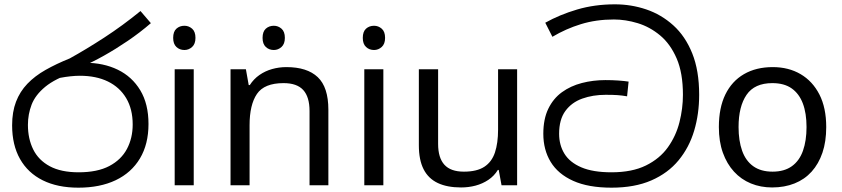

<svg xmlns="http://www.w3.org/2000/svg" viewBox="-20 -856 3891 887"><path d="M342 11Q246 11 177.5 -23Q109 -57 72.5 -121.5Q36 -186 36 -277Q36 -339 54 -386Q72 -433 106.5 -469Q141 -505 190.5 -533Q240 -561 302 -586Q378 -628 462.5 -683Q547 -738 629 -805L677 -749Q626 -705 570 -667Q514 -629 460.5 -599Q407 -569 362 -550L320 -521Q235 -493 189 -455Q143 -417 126 -372.5Q109 -328 109 -279Q109 -215 133.5 -165.5Q158 -116 210 -88Q262 -60 343 -60Q430 -60 485 -89Q540 -118 566.5 -168Q593 -218 593 -281Q593 -352 563 -402.5Q533 -453 478.5 -479.5Q424 -506 349 -506Q329 -506 305.5 -503.5Q282 -501 258.5 -496.5Q235 -492 214 -485L289 -555Q306 -562 326 -564Q346 -566 373 -566Q458 -566 524 -534Q590 -502 628 -439Q666 -376 666 -283Q666 -190 626.5 -124Q587 -58 514.5 -23.5Q442 11 342 11Z M875 -536V0H787V-536ZM832 -737Q852 -737 867.5 -723.5Q883 -710 883 -681Q883 -653 867.5 -639Q852 -625 832 -625Q810 -625 795 -639Q780 -653 780 -681Q780 -710 795 -723.5Q810 -737 832 -737Z M1245 -737Q1265 -737 1280.5 -723.5Q1296 -710 1296 -681Q1296 -653 1280.5 -639Q1265 -625 1245 -625Q1223 -625 1208 -639Q1193 -653 1193 -681Q1193 -710 1208 -723.5Q1223 -737 1245 -737ZM1303 -546Q1399 -546 1448 -499.5Q1497 -453 1497 -349V0H1410V-343Q1410 -408 1381 -440Q1352 -472 1290 -472Q1201 -472 1167 -422Q1133 -372 1133 -278V0H1045V-536H1116L1129 -463H1134Q1152 -491 1178.5 -509.5Q1205 -528 1237 -537Q1269 -546 1303 -546Z M1751 -536V0H1663V-536ZM1708 -737Q1728 -737 1743.5 -723.5Q1759 -710 1759 -681Q1759 -653 1743.5 -639Q1728 -625 1708 -625Q1686 -625 1671 -639Q1656 -653 1656 -681Q1656 -710 1671 -723.5Q1686 -737 1708 -737Z M2369 -536V0H2297L2284 -71H2280Q2263 -43 2236 -25Q2209 -7 2177 1.5Q2145 10 2110 10Q2046 10 2002.5 -10.5Q1959 -31 1937 -74Q1915 -117 1915 -185V-536H2004V-191Q2004 -127 2033 -95Q2062 -63 2123 -63Q2183 -63 2217.5 -85.5Q2252 -108 2266.5 -151.5Q2281 -195 2281 -257V-536Z M2805 11Q2698 11 2628 -20.5Q2558 -52 2524 -108Q2490 -164 2490 -238Q2490 -306 2513 -353.5Q2536 -401 2576 -430Q2616 -459 2668 -472.5Q2720 -486 2777 -486Q2809 -486 2837 -484Q2865 -482 2884 -479L2877 -411Q2854 -415 2833.5 -416.5Q2813 -418 2778 -418Q2719 -418 2670 -400.5Q2621 -383 2592 -343.5Q2563 -304 2563 -238Q2563 -186 2587.5 -146Q2612 -106 2665.5 -83Q2719 -60 2805 -60Q2900 -60 2964 -91.5Q3028 -123 3065.5 -175.5Q3103 -228 3119 -291.5Q3135 -355 3135 -418Q3135 -519 3106 -586Q3077 -653 3029.5 -692.5Q2982 -732 2926 -749Q2870 -766 2816 -766Q2734 -766 2664 -744.5Q2594 -723 2532 -686L2499 -751Q2565 -788 2646 -812Q2727 -836 2821 -836Q2896 -836 2965.5 -812.5Q3035 -789 3090.5 -739Q3146 -689 3178 -609.5Q3210 -530 3210 -418Q3210 -330 3187 -252.5Q3164 -175 3115 -115.5Q3066 -56 2989 -22.5Q2912 11 2805 11Z M3797 -269Q3797 -202 3779.5 -150.5Q3762 -99 3729.5 -63Q3697 -27 3650.5 -8.5Q3604 10 3547 10Q3494 10 3449 -8.5Q3404 -27 3371 -63Q3338 -99 3319.5 -150.5Q3301 -202 3301 -269Q3301 -358 3331 -419.5Q3361 -481 3417 -513.5Q3473 -546 3550 -546Q3623 -546 3678.5 -513.5Q3734 -481 3765.5 -419.5Q3797 -358 3797 -269ZM3392 -269Q3392 -206 3408.5 -159.5Q3425 -113 3460 -88Q3495 -63 3549 -63Q3603 -63 3638 -88Q3673 -113 3689.5 -159.5Q3706 -206 3706 -269Q3706 -333 3689 -378Q3672 -423 3637.5 -447.5Q3603 -472 3548 -472Q3466 -472 3429 -418Q3392 -364 3392 -269Z"/></svg>

Font: lsinhala85
Style: Book
Weight: 400
Designer: Jelle Bosma - Monotype Design Team
Foundry: Monotype Imaging Inc.
Version: Version 2.003